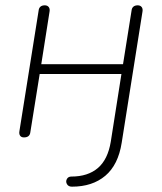

<svg xmlns="http://www.w3.org/2000/svg" viewBox="-20 -510 608 721"><path d="M248 153Q310 153 347.5 121Q385 89 396 22L436 -232H129L94 -14Q93 -4 87 1Q81 6 70 6Q60 6 55.5 -0.5Q51 -7 53 -18L125 -470Q126 -480 132 -485Q138 -490 148 -490Q158 -490 163 -483.5Q168 -477 166 -466L135 -269H442L474 -470Q475 -480 481 -485Q487 -490 497 -490Q507 -490 512 -483.5Q517 -477 515 -466L437 26Q424 109 375.5 150Q327 191 250 191Q237 191 231.5 181.5Q226 172 231 162.5Q236 153 248 153Z"/></svg>

Font: SN Pro Thin
Style: Italic
Weight: 200
Italic angle: -9°
Designer: Tobias Whetton
Foundry: Supernotes
Version: Version 1.003;Glyphs 3.3 (3324)